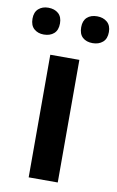

<svg xmlns="http://www.w3.org/2000/svg" viewBox="-113 -792 510 839"><g transform="rotate(10 141.5 -372.5)"><path d="M205 0H76V-544H205ZM-28 -686Q-28 -715 -11 -730Q6 -745 32 -745Q60 -745 77 -730Q94 -715 94 -686Q94 -656 77 -641Q60 -626 32 -626Q6 -626 -11 -641Q-28 -656 -28 -686ZM188 -686Q188 -715 204.5 -730Q221 -745 249 -745Q276 -745 293.5 -730Q311 -715 311 -686Q311 -656 293.5 -641Q276 -626 249 -626Q221 -626 204.5 -641Q188 -656 188 -686Z"/></g></svg>

Font: Noto Sans Hebrew Thin SemiBold
Style: Regular
Weight: 600
Version: Version 3.001